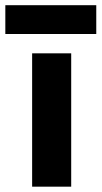

<svg xmlns="http://www.w3.org/2000/svg" viewBox="-74 -700 381 720"><path d="M-54 -680.5H287V-572.5H-54ZM46.5 -500H193V0H46.5Z"/></svg>

Font: Overused Grotesk
Style: Bold
Weight: 710
Version: Version 0.004